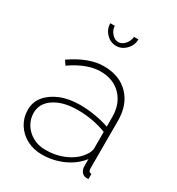

<svg xmlns="http://www.w3.org/2000/svg" viewBox="-177 -840 884 960"><g transform="rotate(30 265.0 -360.0)"><path d="M37 -149Q37 -195 65 -228.5Q93 -262 141 -281.5Q189 -301 253 -301Q295 -301 340 -293.5Q385 -286 421 -273V-328Q421 -404 376.5 -450.5Q332 -497 257 -497Q219 -497 176.5 -481Q134 -465 90 -434L73 -459Q124 -494 170 -511Q216 -528 259 -528Q349 -528 402 -473.5Q455 -419 455 -326V-52Q455 -41 459.5 -35.5Q464 -30 473 -30V0Q466 0 461.5 0Q457 0 454 -1Q440 -4 432 -16Q424 -28 423 -42V-87Q387 -41 330 -15.5Q273 10 208 10Q160 10 121 -11Q82 -32 59.5 -68.5Q37 -105 37 -149ZM403 -104Q412 -116 416.5 -127.5Q421 -139 421 -148V-243Q382 -258 340.5 -265.5Q299 -273 255 -273Q172 -273 121 -239.5Q70 -206 70 -151Q70 -115 88.5 -85Q107 -55 139.5 -37Q172 -19 212 -19Q274 -19 325.5 -42.5Q377 -66 403 -104ZM259 -668Q279 -668 295.5 -686Q312 -704 315 -730H340Q340 -696 315.5 -671Q291 -646 259 -646Q226 -646 202 -671Q178 -696 178 -730H204Q204 -707 221 -687.5Q238 -668 259 -668Z"/></g></svg>

Font: Raleway Thin ExtraLight
Style: Regular
Weight: 250
Version: Version 4.026